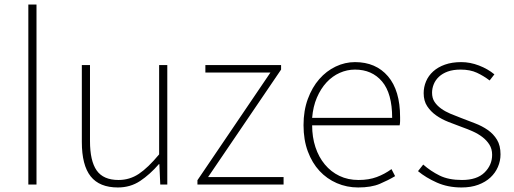

<svg xmlns="http://www.w3.org/2000/svg" viewBox="-20 -814 2268 847"><path d="M105 0V-794H141V0Z M500 13Q419 13 380 -36Q341 -85 341 -188V-527H377V-192Q377 -104 406.5 -62Q436 -20 503 -20Q552 -20 592.5 -47Q633 -74 682 -133V-527H718V0H687L683 -90H681Q641 -44 598 -15.5Q555 13 500 13Z M851 -19 1173 -494H886V-527H1220V-507L898 -33H1231V0H851Z M1560 13Q1510 13 1466 -6Q1422 -25 1389.5 -60Q1357 -95 1338 -146Q1319 -197 1319 -262Q1319 -326 1338 -377.5Q1357 -429 1388.5 -465Q1420 -501 1461 -520.5Q1502 -540 1546 -540Q1638 -540 1691.5 -477.5Q1745 -415 1745 -297Q1745 -289 1745 -280Q1745 -271 1743 -261H1357Q1357 -209 1371.5 -165Q1386 -121 1413 -88.5Q1440 -56 1477.5 -38Q1515 -20 1562 -20Q1607 -20 1642 -33Q1677 -46 1707 -68L1723 -37Q1693 -19 1655.5 -3Q1618 13 1560 13ZM1710 -294Q1710 -402 1665.5 -454.5Q1621 -507 1546 -507Q1511 -507 1478.5 -492.5Q1446 -478 1420.5 -450.5Q1395 -423 1378 -383.5Q1361 -344 1357 -294Z M2016 13Q1956 13 1907.5 -8.5Q1859 -30 1824 -59L1847 -88Q1880 -59 1919.5 -39.5Q1959 -20 2018 -20Q2084 -20 2117.5 -53Q2151 -86 2151 -131Q2151 -157 2139 -176Q2127 -195 2108 -209.5Q2089 -224 2065.5 -234.5Q2042 -245 2019 -253Q1989 -264 1958.5 -276Q1928 -288 1904 -305Q1880 -322 1864.5 -345.5Q1849 -369 1849 -403Q1849 -430 1859.5 -455Q1870 -480 1891 -499Q1912 -518 1943 -529Q1974 -540 2015 -540Q2054 -540 2093 -525Q2132 -510 2161 -486L2140 -459Q2114 -479 2084 -493Q2054 -507 2012 -507Q1979 -507 1955.5 -498.5Q1932 -490 1916.5 -475.5Q1901 -461 1893.5 -442.5Q1886 -424 1886 -405Q1886 -381 1897 -364.5Q1908 -348 1926 -335Q1944 -322 1966.5 -312.5Q1989 -303 2013 -294Q2044 -282 2075.5 -270Q2107 -258 2132 -240.5Q2157 -223 2172.5 -197.5Q2188 -172 2188 -133Q2188 -104 2176.5 -77.5Q2165 -51 2143.5 -31Q2122 -11 2090 1Q2058 13 2016 13Z"/></svg>

Font: SpoqaHanSansJP-Thin
Style: Regular
Weight: 250
Designer: [Source Han Sans]
Ryoko NISHIZUKA  (kana & ideographs); Paul D. Hunt (Latin, Greek & Cyrillic); Wenlong ZHANG  (bopomofo
Foundry: Spoqa (http://bi.spoqa.com)
Version: Version 1.002.20150607